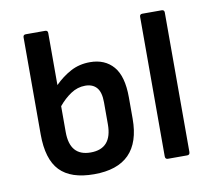

<svg xmlns="http://www.w3.org/2000/svg" viewBox="-62 -558 707 636"><g transform="rotate(-10 291.5 -240.0)"><path d="M206 8Q128 8 91 -30.5Q54 -69 54 -153V-479Q54 -488 63 -488H128Q137 -488 137 -479V-304Q162 -329 191 -344.5Q220 -360 256 -360Q306 -360 334.5 -327Q363 -294 363 -223V-151Q363 8 206 8ZM137 -146Q137 -65 207 -65Q279 -65 279 -147V-221Q279 -255 265.5 -270.5Q252 -286 227 -286Q201 -286 178.5 -271Q156 -256 137 -233ZM455 0Q446 0 446 -10V-479Q446 -488 455 -488H520Q529 -488 529 -479V-10Q529 0 520 0Z"/></g></svg>

Font: Sofia Sans Condensed Medium
Style: Regular
Weight: 500
Designer: Botio Nikoltchev, Ani Petrova
Foundry: lettersoup
Version: Version 4.101; ttfautohint (v1.8.4.7-5d5b)